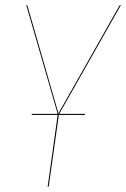

<svg xmlns="http://www.w3.org/2000/svg" viewBox="-20 -700 473 720"><path d="M433.1 -680.2 202.1 -272.9H298.8L298.3 -269H200.7L162.6 0H158.7L196.3 -269H99.1V-272.9H196.3L78.6 -680.2H82.5L199.2 -274.9L428.7 -680.2Z"/></svg>

Font: Fira Sans Compressed Four
Style: Italic
Weight: 100
Width: 3
Italic angle: -8°
Designer: Carrois Corporate & Edenspiekermann AG
Foundry: Carrois Corporate GbR & Edenspiekermann AG
Version: Version 4.203;PS 004.203;hotconv 1.0.88;makeotf.lib2.5.64775